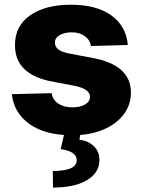

<svg xmlns="http://www.w3.org/2000/svg" viewBox="-20 -573 615 828"><path d="M531.2 -378.9 371.8 -374.6Q368.3 -400.6 345.9 -417.1Q323.5 -433.6 289.1 -433.6Q258.9 -433.6 237.7 -421.7Q216.6 -409.8 217 -388.8Q216.6 -373.2 229.9 -361.3Q243.3 -349.4 277.7 -342.3L382.8 -322.4Q543.7 -291.5 544.7 -174.7Q544.4 -118.6 511.5 -77.1Q478.7 -35.5 421.9 -12.6Q365.1 10.3 291.9 10.3Q175.1 10.3 107.6 -37.8Q40.1 -85.9 30.9 -166.9L202.4 -171.2Q208.1 -141.3 231.9 -125.7Q255.7 -110.1 292.6 -110.1Q326 -110.1 346.9 -122.5Q367.9 -134.9 368.3 -155.5Q367.2 -190 301.8 -202.8L206.7 -220.9Q43.7 -251.1 44.7 -378.9Q44.4 -460.9 109.7 -506.7Q175.1 -552.6 285.9 -552.6Q396.7 -552.6 460.6 -506.2Q524.5 -459.9 531.2 -378.9ZM258.5 -2.8H328.1L322.4 29.1Q361.5 34.8 384.9 57.5Q408.4 80.3 408.7 116.1Q409.1 171.2 356 203.5Q302.9 235.8 208.5 235.8L207.7 164.4Q256.4 164.4 283 153.4Q309.7 142.4 310.7 120Q312.9 79.9 241.8 70.3Z"/></svg>

Font: Inter UI Extra Bold
Style: Regular
Weight: 800
Designer: Rasmus Andersson
Foundry: rsms
Version: 3.2;8d6f07862